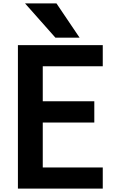

<svg xmlns="http://www.w3.org/2000/svg" viewBox="-20 -1064 678 1136"><path d="M86 52H588V-73H233V-339H538V-465H233V-672H588V-797H86ZM308 -841H451L314 -1044H128Z"/></svg>

Font: LINE Seed JP App_OTF Bold
Style: Regular
Weight: 700
Designer: LINE & Fontrix & Fontworks
Version: Version 1.009